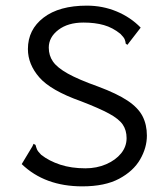

<svg xmlns="http://www.w3.org/2000/svg" viewBox="-20 -651 590 681"><path d="M272 10Q139 10 57 -69L95 -132L99 -141L106 -137Q108 -129 111 -121.5Q114 -114 126 -102Q154 -80 193.5 -67Q233 -54 283 -54Q323 -54 356.5 -68.5Q390 -83 409.5 -107Q429 -131 429 -161Q429 -189 415.5 -209Q402 -229 367 -248Q332 -267 267 -292Q160 -330 119.5 -376.5Q79 -423 79 -477Q79 -546 134.5 -588.5Q190 -631 288 -631Q344 -631 393.5 -610.5Q443 -590 479 -553L438 -500L432 -492L426 -496Q425 -505 422 -512Q419 -519 407 -531Q380 -553 348.5 -562Q317 -571 276 -571Q221 -571 187 -545Q153 -519 153 -482Q153 -454 168 -432.5Q183 -411 220.5 -390Q258 -369 328 -344Q395 -319 432.5 -294Q470 -269 485.5 -239Q501 -209 501 -170Q501 -127 477 -85.5Q453 -44 402.5 -17Q352 10 272 10Z"/></svg>

Font: Inconsolata SemiExpanded
Style: Regular
Weight: 400
Width: 6
Monospace: yes
Designer: Raph Levien, Cyreal, Brenton Simpson
Foundry: Raph Levien, Cyreal, Google
Version: Version 3.000; ttfautohint (v1.8.2.53-6de2)